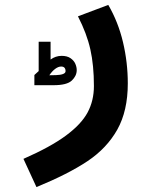

<svg xmlns="http://www.w3.org/2000/svg" viewBox="-20 -531 640 782"><path d="M362.5 -180.5Q362.5 -265 348 -329.8Q333.5 -394.5 297.5 -464.5L421 -511Q461.5 -441.5 481 -359Q500.5 -276.5 500.5 -191.5Q500.5 -79.5 457.8 -3.2Q415 73 336.2 125.5Q257.5 178 128.5 231L75.5 116Q186 67.5 248.5 21.2Q311 -25 336.8 -73Q362.5 -121 362.5 -180.5ZM137.5 -241.5V-361H186V-288.5Q206.5 -303.5 231 -303.5Q253.5 -303.5 267.2 -294Q281 -284.5 286.8 -271.2Q292.5 -258 292.5 -245.5Q292.5 -222 272.5 -203Q252.5 -184 198.5 -184H120V-225.5ZM247 -241Q247 -260 229 -260Q217.5 -260 204.8 -250.5Q192 -241 181 -224.5L207.5 -225Q226 -225.5 236.5 -229.5Q247 -233.5 247 -241Z"/></svg>

Font: JuliaMono ExtraBold
Style: Italic
Weight: 800
Italic angle: -9°
Monospace: yes
Designer: cormullion
Foundry: corm
Version: Version 0.057; ttfautohint (v1.8.4)